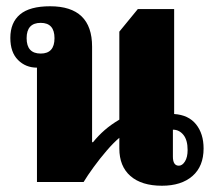

<svg xmlns="http://www.w3.org/2000/svg" viewBox="-20 -581 682 613"><path d="M98 0V-365Q62 -365 37.5 -389.5Q13 -414 13 -460Q13 -509 44 -535Q75 -561 140 -561Q274 -561 274 -432V-127H277Q294 -148 314 -165.5Q334 -183 361 -199V-480L420 -552H536V-217Q582 -214 606 -184Q630 -154 630 -107Q630 -50 594.5 -19Q559 12 497 12Q432 12 396.5 -19Q361 -50 361 -107V-141Q343 -126 321 -100.5Q299 -75 279 -47.5Q259 -20 247 0ZM110 -410Q154 -410 154 -459Q154 -508 110 -508Q65 -508 65 -459Q65 -410 110 -410ZM551 -52Q562 -52 570.5 -65.5Q579 -79 579 -102Q579 -134 565.5 -150.5Q552 -167 532 -167V-81Q532 -52 551 -52Z"/></svg>

Font: Noto Serif Thai SemiCondensed Black
Style: Regular
Weight: 900
Width: 4
Designer: Monotype Design Team
Foundry: Monotype Imaging Inc.
Version: Version 2.002; ttfautohint (v1.8.4.7-5d5b)